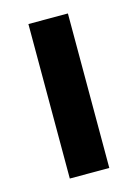

<svg xmlns="http://www.w3.org/2000/svg" viewBox="-83 -538 422 587"><g transform="rotate(-15 127.5 -244.5)"><path d="M65 0V-489H190V0Z"/></g></svg>

Font: Nunito Sans 12pt ExtraLight
Style: Bold
Weight: 700
Version: Version 3.101;gftools[0.9.27]